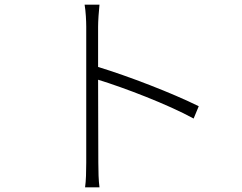

<svg xmlns="http://www.w3.org/2000/svg" viewBox="-20 -784 1040 826"><path d="M835 -327C720 -384 533 -456 402 -496V-669C402 -693 405 -736 408 -764H344C349 -735 351 -693 351 -669V-84C351 -48 350 -5 346 22H408C404 -6 403 -50 403 -84L402 -441C513 -407 702 -335 813 -274Z"/></svg>

Font: Noto Sans Japanese Light
Style: Regular
Weight: 300
Designer: Ryoko NISHIZUKA (kana & ideographs); Paul D. Hunt (Latin, Greek & Cyrillic); Wenlong ZHANG (bopomofo); Sandoll Communica
Foundry: Adobe Systems Incorporated
Version: Version 1.000;PS 1;hotconv 1.0.78;makeotf.lib2.5.61930